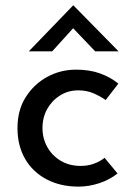

<svg xmlns="http://www.w3.org/2000/svg" viewBox="-20 -684 496 714"><path d="M417 -39Q389 -16 350 -3Q311 10 272 10Q205 10 153.5 -17Q102 -44 73.5 -93Q45 -142 45 -208Q45 -274 75.5 -322.5Q106 -371 155.5 -398Q205 -425 263 -425Q313 -425 352 -411Q391 -397 420 -373L373 -312Q355 -325 329 -336.5Q303 -348 271 -348Q234 -348 204 -329.5Q174 -311 156 -279.5Q138 -248 138 -208Q138 -169 156 -137Q174 -105 206 -86Q238 -67 280 -67Q306 -67 328.5 -75Q351 -83 369 -97ZM334 -493 252 -579 174 -493H87L252 -664H253L421 -493Z"/></svg>

Font: Synthetic
Style: Regular
Weight: 400
Designer: Santiago Orozco
Foundry: Typemade
Version: Version 2.000; ttfautohint (v1.8.4.7-5d5b)